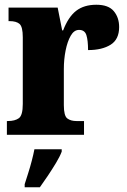

<svg xmlns="http://www.w3.org/2000/svg" viewBox="-20 -568 536 809"><path d="M9 0V-58H13Q43 -58 59.5 -70Q76 -82 76 -130V-411Q76 -455 62.5 -467Q49 -479 20 -479H16V-536H223L242 -440H246Q268 -497 301 -522.5Q334 -548 386 -548Q437 -548 459.5 -521Q482 -494 482 -454Q482 -402 446 -379.5Q410 -357 351 -357Q351 -398 344 -420Q337 -442 313 -442Q292 -442 278 -417.5Q264 -393 256.5 -355.5Q249 -318 249 -277V-125Q249 -80 263.5 -69Q278 -58 302 -58H334V0ZM84 208Q90 189 98.5 162.5Q107 136 114 109Q121 82 125 61H240V71Q232 92 216 118.5Q200 145 182 172Q164 199 148 221H84Z"/></svg>

Font: Noto Serif Thai Condensed Black
Style: Regular
Weight: 900
Width: 3
Designer: Monotype Design Team
Foundry: Monotype Imaging Inc.
Version: Version 2.002; ttfautohint (v1.8.4.7-5d5b)